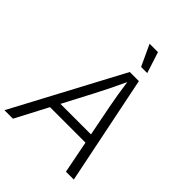

<svg xmlns="http://www.w3.org/2000/svg" viewBox="-280 -1074 1208 1208"><g transform="rotate(45 323.5 -470.5)"><path d="M-20 0 367.7 -727.5H448.7L597.2 0H527.3L433.6 -476.6Q426.3 -513.7 417.2 -567.6Q408.2 -621.6 397.9 -695.8H413.1Q379.4 -624 353 -570.3Q326.7 -516.6 305.7 -476.6L55.7 0ZM140.6 -216.3 150.4 -277.3H518.1L507.8 -216.3ZM395.5 -800.3 330.1 -941.4H404.8L450.2 -800.3Z"/></g></svg>

Font: Inter 17pt Light
Style: Italic
Weight: 300
Italic angle: -9.3988°
Version: Version 4.001;git-66647c0bb